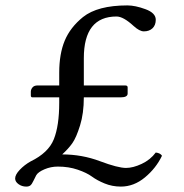

<svg xmlns="http://www.w3.org/2000/svg" viewBox="-20 -678 680 710"><path d="M100 -318Q94 -318 94 -325V-339Q94 -347 100 -354.5Q106 -362 119 -362H199V-409Q199 -479 219.5 -528Q240 -577 287 -615Q341 -658 451 -658Q480 -658 518 -644Q556 -630 556 -605Q556 -585 544 -573.5Q532 -562 512 -562Q496 -562 474 -582Q436 -617 411 -617Q290 -617 290 -463V-362H443Q452 -362 452 -355V-332Q452 -318 426 -318H290Q290 -259 276 -214Q262 -169 247.5 -148.5Q233 -128 210 -107Q283 -107 349.5 -82Q416 -57 446 -57Q472 -57 504 -72Q536 -87 556 -114Q573 -112 579 -102Q557 -56 516 -22Q475 12 427 12Q395 12 367 0.5Q339 -11 320 -25Q301 -39 267.5 -50.5Q234 -62 194 -62Q168 -62 144.5 -52Q121 -42 114 -30Q110 -23 104 -10Q98 3 92.5 7.5Q87 12 77 12Q61 12 48.5 3Q36 -6 36 -18Q36 -32 53 -50Q70 -68 93 -81Q159 -113 179 -163Q199 -213 199 -298V-318Z"/></svg>

Font: Libertinus Mono
Style: Regular
Weight: 400
Designer: Philipp H. Poll
Foundry: Khaled Hosny
Version: Version 6.7